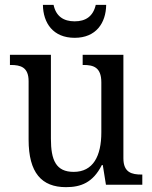

<svg xmlns="http://www.w3.org/2000/svg" viewBox="-20 -762 629 792"><path d="M288 -606C376 -606 417 -667 418 -742H375C364 -694 333 -674 288 -674C243 -674 211 -694 201 -742H157C158 -667 199 -606 288 -606ZM252 10C313 10 363 -8 400 -81H404L417 0H567V-42H564C524 -42 489 -50 489 -109V-536H321V-494H324C365 -494 398 -485 398 -422V-216C398 -118 364 -53 284 -53C211 -53 190 -101 190 -190V-536H21V-494H24C65 -494 98 -485 98 -427V-186C98 -49 152 10 252 10Z"/></svg>

Font: Noto Serif Georgian SemiCondensed
Style: Regular
Weight: 400
Width: 4
Designer: Monotype Design Team, Akaki Razmadze
Foundry: Google LLC
Version: Version 2.003